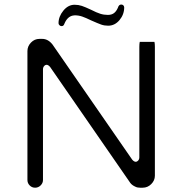

<svg xmlns="http://www.w3.org/2000/svg" viewBox="-20 -853 824 868"><path d="M138.7 -4.4Q153.3 -4.4 163.8 -14.9Q174.3 -25.4 174.3 -39.1V-540Q174.3 -549.3 180.7 -555.7Q185.1 -560.1 190.4 -560.1Q198.2 -560.1 206.5 -550.3L568.8 -26.4Q576.2 -16.6 588.4 -10.7Q596.2 -6.3 602.5 -5.4Q608.9 -4.4 613.3 -4.4H625Q647.5 -4.4 663.8 -20.8Q680.2 -37.1 680.2 -58.6V-641.6Q680.2 -655.8 678.2 -663.6H611.8Q609.9 -655.3 609.9 -641.6V-141.6Q609.9 -132.3 603.5 -126Q599.1 -121.6 593.8 -121.6Q585.9 -121.6 577.6 -131.3L217.3 -651.9Q197.3 -677.2 170.9 -677.2H158.2Q136.2 -677.2 120.1 -660.6Q104 -644 104 -622.1V-39.1Q104 -24.9 114.3 -14.6Q124.5 -4.4 138.7 -4.4ZM244.6 -748Q244.6 -743.2 248.8 -739Q252.9 -734.9 258.3 -734.9Q263.7 -734.9 266.6 -737.8Q269.5 -740.7 271.5 -746.6Q284.7 -777.8 309.6 -782.7Q314 -783.7 318.4 -783.7Q335.4 -783.7 351.3 -778.3Q367.2 -772.9 393.1 -760.3Q422.9 -747.1 437.5 -741.9Q452.1 -736.8 468.8 -736.8Q499 -736.8 520.3 -762.2Q541.5 -787.6 541.5 -819.8Q541 -825.7 537.4 -829.1Q533.7 -832.5 528.1 -832.5Q522.5 -832.5 518.8 -828.9Q515.1 -825.2 512.7 -817.4Q505.4 -800.8 494.6 -793.2Q483.9 -785.6 467.8 -785.6Q449.7 -785.6 433.3 -790.8Q417 -795.9 391.1 -809.1Q365.2 -821.3 349.9 -826.4Q334.5 -831.5 317.4 -831.5Q288.1 -831.5 266.4 -804.9Q244.6 -778.3 244.6 -748Z"/></svg>

Font: YuPearl-ExtraLight
Style: ExtraLight
Weight: 200
Designer: Max Yao
Foundry: Max-Everyday
Version: Version 1.011; ttfautohint (v1.8.3)